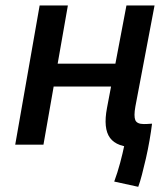

<svg xmlns="http://www.w3.org/2000/svg" viewBox="-20 -538 626 714"><path d="M494.1 156.7 404.8 137.2Q417 104 426.8 67.6Q436.5 31.2 442.9 0L457.5 -72.8L545.4 -78.1Q542 -49.8 536.1 -16.1Q530.3 17.6 522.7 50.8Q515.1 84 507.8 111.8Q500.5 139.6 494.1 156.7ZM36.6 0 127.4 -517.6H232.4L141.6 0ZM105 -216.3 119.6 -301.3H496.1L481.4 -216.3ZM484.4 9.8Q415 9.8 389.2 -25.1Q363.3 -60.1 377.9 -136.7L450.2 -517.6H554.7L483.4 -141.6Q477.1 -106 483.2 -91.3Q489.3 -76.7 515.1 -76.7Q528.8 -76.7 545.4 -78.1L528.8 7.3Q519.5 8.8 508.5 9.3Q497.6 9.8 484.4 9.8Z"/></svg>

Font: Cascadia Mono NF
Style: Italic
Weight: 400
Italic angle: -10°
Monospace: yes
Designer: Aaron Bell
Foundry: Saja Typeworks
Version: Version 2404.023